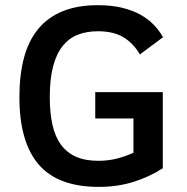

<svg xmlns="http://www.w3.org/2000/svg" viewBox="-20 -710 725 744"><path d="M522 -499Q497.1 -542 458.7 -565.4Q420.4 -588.9 358.9 -588.9Q315.9 -588.9 281.5 -575.4Q247.1 -562 222.9 -531.7Q198.7 -501.5 185.8 -452.9Q172.9 -404.3 172.9 -334Q172.9 -272.5 183.3 -226.1Q193.8 -179.7 216.6 -148.9Q239.3 -118.2 274.9 -102.5Q310.5 -86.9 360.8 -86.9Q398.4 -86.9 430.9 -95Q463.4 -103 497.1 -118.2V-251H349.1V-353H610.8V-58.1Q559.6 -24.9 497.8 -5.4Q436 14.2 362.8 14.2Q204.6 14.2 129.9 -72.5Q55.2 -159.2 55.2 -334Q55.2 -419.9 73 -486.3Q90.8 -552.7 128.2 -597.9Q165.5 -643.1 222.9 -666.5Q280.3 -689.9 358.9 -689.9Q412.1 -689.9 453.1 -679.9Q494.1 -669.9 524.7 -652.8Q555.2 -635.7 576.4 -613.3Q597.7 -590.8 611.8 -565.9Z"/></svg>

Font: Lorenzo Sans Medium
Style: Regular
Weight: 500
Foundry: Intel Corporation
Version: Version 1.00; ttfautohint (v1.5)